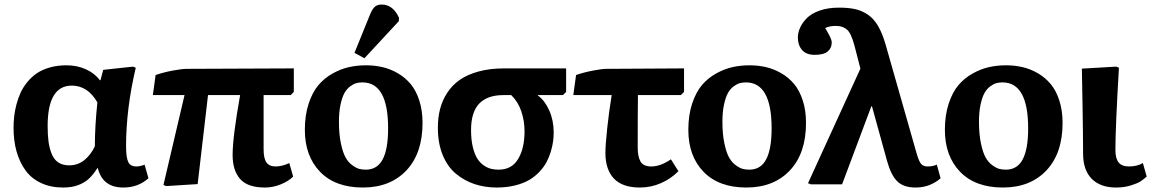

<svg xmlns="http://www.w3.org/2000/svg" viewBox="-20 -816 5106 850"><path d="M259.8 14.2Q204.1 14.2 161.4 -5.9Q118.7 -25.9 92.5 -62.3Q66.4 -98.6 53.2 -145.8Q40 -192.9 40 -250Q40 -275.4 42.7 -300.3Q45.4 -325.2 52.7 -353.3Q60.1 -381.3 71.3 -405.8Q82.5 -430.2 101.1 -452.9Q119.6 -475.6 143.3 -491.7Q167 -507.8 200.4 -517.3Q233.9 -526.9 273.9 -526.9Q321.8 -526.9 360.8 -509Q399.9 -491.2 421.9 -460.9H424.8L437 -506.8L568.8 -521L581.1 -516.1Q538.1 -334.5 538.1 -168Q538.1 -120.1 547.4 -99.6Q556.6 -79.1 584 -79.1Q599.1 -79.1 620.1 -86.9L637.2 -26.9Q591.8 14.2 525.9 14.2Q434.1 14.2 413.1 -71.8H411.1Q392.6 -42.5 373.3 -24.7Q354 -6.8 325.7 3.7Q297.4 14.2 259.8 14.2ZM286.1 -84Q324.2 -84 352.8 -106.7Q381.3 -129.4 399.9 -168Q399.9 -254.9 411.1 -362.8Q368.2 -437 297.9 -437Q190.9 -437 190.9 -257.8Q190.9 -218.3 194.8 -189.2Q198.7 -160.2 208.7 -135Q218.8 -109.9 238 -96.9Q257.3 -84 286.1 -84Z M1152.8 14.2Q1076.2 14.2 1043 -23.7Q1009.8 -61.5 1009.8 -129.9Q1009.8 -209.5 1043 -395H900.9L855 -1L715.8 7.8L703.6 2.9L796.9 -395H656.7L668.9 -483.9Q704.6 -496.1 745.4 -503.7Q786.1 -511.2 806.6 -511.2L1280.8 -513.2V-409.2L1267.1 -395H1147V-154.8Q1147 -114.3 1159.7 -96.7Q1172.4 -79.1 1199.7 -79.1Q1230 -79.1 1260.7 -94.2L1277.8 -34.2Q1257.3 -13.7 1222.9 0.2Q1188.5 14.2 1152.8 14.2Z M1593.3 -558.1 1549.3 -582 1618.7 -752.9Q1627.9 -775.4 1638.9 -785.6Q1649.9 -795.9 1669.4 -795.9Q1720.2 -795.9 1746.6 -736.8L1745.6 -722.2ZM1586.4 14.2Q1464.4 14.2 1397 -55.4Q1329.6 -125 1329.6 -241.2Q1329.6 -306.2 1346.4 -357.2Q1363.3 -408.2 1389.9 -439.5Q1416.5 -470.7 1453.1 -491Q1489.7 -511.2 1525.6 -519Q1561.5 -526.9 1600.6 -526.9Q1638.7 -526.9 1673.6 -518.8Q1708.5 -510.7 1741.2 -491.7Q1773.9 -472.7 1797.9 -444.1Q1821.8 -415.5 1836.2 -371.3Q1850.6 -327.1 1850.6 -272Q1850.6 -137.2 1779.1 -61.5Q1707.5 14.2 1586.4 14.2ZM1599.6 -64.9Q1649.9 -64.9 1674.1 -110.4Q1698.2 -155.8 1698.2 -248Q1698.2 -451.2 1584.5 -451.2Q1569.8 -451.2 1557.1 -447.8Q1544.4 -444.3 1529.8 -433.3Q1515.1 -422.4 1504.9 -404.1Q1494.6 -385.7 1487.5 -353Q1480.5 -320.3 1480.5 -276.9Q1480.5 -221.7 1489.3 -180.7Q1498 -139.6 1510.3 -118.2Q1522.5 -96.7 1540.3 -84Q1558.1 -71.3 1571.3 -68.1Q1584.5 -64.9 1599.6 -64.9Z M2179.2 14.2Q2126 14.2 2080.3 -1.2Q2034.7 -16.6 1997.8 -47.4Q1960.9 -78.1 1939.7 -130.1Q1918.5 -182.1 1918.5 -250Q1918.5 -294.9 1928.2 -333.3Q1938 -371.6 1960 -405.3Q1981.9 -439 2015.4 -462.4Q2048.8 -485.8 2098.6 -499.5Q2148.4 -513.2 2211.4 -513.2H2486.3V-409.2L2472.2 -395H2361.3V-393.1Q2391.6 -371.6 2411.4 -327.4Q2431.2 -283.2 2431.2 -230Q2431.2 -210 2428.5 -189.7Q2425.8 -169.4 2418.5 -144.8Q2411.1 -120.1 2399.4 -98.1Q2387.7 -76.2 2367.9 -55.2Q2348.1 -34.2 2322.8 -19.3Q2297.4 -4.4 2260.5 4.9Q2223.6 14.2 2179.2 14.2ZM2187.5 -64.9Q2245.6 -64.9 2273.9 -112.3Q2302.2 -159.7 2302.2 -234.9Q2302.2 -281.2 2287.6 -324Q2272.9 -366.7 2243.2 -395H2208.5Q2137.7 -395 2101.6 -357.4Q2065.4 -319.8 2065.4 -240.2Q2065.4 -197.3 2073.2 -165Q2081.1 -132.8 2093 -114Q2105 -95.2 2121.8 -83.7Q2138.7 -72.3 2154.3 -68.6Q2169.9 -64.9 2187.5 -64.9Z M2813 14.2Q2735.4 14.2 2697.8 -25.6Q2660.2 -65.4 2660.2 -139.2Q2660.2 -172.9 2668 -246.8Q2675.8 -320.8 2688 -395H2518.1L2530.3 -483.9Q2564 -495.6 2604.7 -503.4Q2645.5 -511.2 2665 -511.2L3008.3 -513.2V-409.2L2994.1 -395H2804.2Q2803.2 -314.9 2803.2 -162.1Q2803.2 -122.6 2815.7 -100.8Q2828.1 -79.1 2863.3 -79.1Q2904.8 -79.1 2950.2 -110.8L2983.4 -58.1Q2950.7 -24.9 2906.5 -5.4Q2862.3 14.2 2813 14.2Z M3284.2 14.2Q3162.1 14.2 3094.7 -55.4Q3027.3 -125 3027.3 -241.2Q3027.3 -306.2 3044.2 -357.2Q3061 -408.2 3087.6 -439.5Q3114.3 -470.7 3150.9 -491Q3187.5 -511.2 3223.4 -519Q3259.3 -526.9 3298.3 -526.9Q3336.4 -526.9 3371.3 -518.8Q3406.2 -510.7 3439 -491.7Q3471.7 -472.7 3495.6 -444.1Q3519.5 -415.5 3533.9 -371.3Q3548.3 -327.1 3548.3 -272Q3548.3 -137.2 3476.8 -61.5Q3405.3 14.2 3284.2 14.2ZM3297.4 -64.9Q3347.7 -64.9 3371.8 -110.4Q3396 -155.8 3396 -248Q3396 -451.2 3282.2 -451.2Q3267.6 -451.2 3254.9 -447.8Q3242.2 -444.3 3227.5 -433.3Q3212.9 -422.4 3202.6 -404.1Q3192.4 -385.7 3185.3 -353Q3178.2 -320.3 3178.2 -276.9Q3178.2 -221.7 3187 -180.7Q3195.8 -139.6 3208 -118.2Q3220.2 -96.7 3238 -84Q3255.9 -71.3 3269 -68.1Q3282.2 -64.9 3297.4 -64.9Z M4033.2 14.2Q3980.5 14.2 3952.6 -12.9Q3924.8 -40 3907.2 -103L3840.3 -345.2H3837.4L3708 0H3569.3L3557.1 -4.9L3789.1 -512.2L3762.2 -616.2Q3754.4 -645 3745.6 -662.8Q3736.8 -680.7 3725.1 -688.5Q3713.4 -696.3 3703.4 -698.7Q3693.4 -701.2 3677.2 -701.2Q3652.8 -701.2 3633.3 -691.9Q3635.7 -688 3640.6 -679.2Q3645.5 -670.4 3647.2 -667.5Q3648.9 -664.6 3652.1 -658.2Q3655.3 -651.9 3656.5 -648.9Q3657.7 -646 3659.4 -641.6Q3661.1 -637.2 3661.6 -633.8Q3662.1 -630.4 3662.1 -627Q3662.1 -603.5 3644.5 -588.4Q3627 -573.2 3587.4 -573.2Q3549.3 -573.2 3530.8 -594.7Q3512.2 -616.2 3512.2 -649.9Q3512.2 -670.9 3521.7 -692.6Q3531.2 -714.4 3551.3 -735.1Q3571.3 -755.9 3608.4 -769Q3645.5 -782.2 3694.3 -782.2Q3736.3 -782.2 3765.9 -775.6Q3795.4 -769 3822 -751.2Q3848.6 -733.4 3867.7 -700.4Q3886.7 -667.5 3901.4 -616.2L4039.1 -132.8Q4048.8 -100.6 4058.3 -89.8Q4067.9 -79.1 4087.4 -79.1Q4108.4 -79.1 4127.4 -86.9L4144 -26.9Q4126.5 -10.3 4097.7 2Q4068.8 14.2 4033.2 14.2Z M4419.9 14.2Q4297.9 14.2 4230.5 -55.4Q4163.1 -125 4163.1 -241.2Q4163.1 -306.2 4179.9 -357.2Q4196.8 -408.2 4223.4 -439.5Q4250 -470.7 4286.6 -491Q4323.2 -511.2 4359.1 -519Q4395 -526.9 4434.1 -526.9Q4472.2 -526.9 4507.1 -518.8Q4542 -510.7 4574.7 -491.7Q4607.4 -472.7 4631.3 -444.1Q4655.3 -415.5 4669.7 -371.3Q4684.1 -327.1 4684.1 -272Q4684.1 -137.2 4612.5 -61.5Q4541 14.2 4419.9 14.2ZM4433.1 -64.9Q4483.4 -64.9 4507.6 -110.4Q4531.7 -155.8 4531.7 -248Q4531.7 -451.2 4418 -451.2Q4403.3 -451.2 4390.6 -447.8Q4377.9 -444.3 4363.3 -433.3Q4348.6 -422.4 4338.4 -404.1Q4328.1 -385.7 4321 -353Q4314 -320.3 4314 -276.9Q4314 -221.7 4322.8 -180.7Q4331.5 -139.6 4343.8 -118.2Q4356 -96.7 4373.8 -84Q4391.6 -71.3 4404.8 -68.1Q4418 -64.9 4433.1 -64.9Z M4920.9 14.2Q4851.6 14.2 4813.2 -24.4Q4774.9 -63 4774.9 -136.2Q4774.9 -209.5 4772.5 -347.7Q4770 -485.8 4769.5 -512.2L4921.9 -521L4933.6 -516.1Q4918 -250 4918 -151.9Q4918 -114.3 4932.4 -96.7Q4946.8 -79.1 4977.5 -79.1Q5015.1 -79.1 5039.6 -94.2L5056.6 -34.2Q5041.5 -21 5028.3 -12.5Q5015.1 -3.9 4985.8 5.1Q4956.5 14.2 4920.9 14.2Z"/></svg>

Font: Literata Book
Style: Bold
Weight: 700
Designer: Latin by Veronika Burian and Jose Scaglione. Greek by Irene Vlachou. Cyrillic by Vera Evstafieva
Foundry: TypeTogether
Version: Version 2.003;PS 002.003;hotconv 1.0.88;makeotf.lib2.5.64775